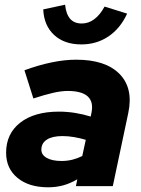

<svg xmlns="http://www.w3.org/2000/svg" viewBox="-20 -792 601 817"><path d="M185 5Q103 5 54.5 -35Q6 -75 6 -142Q6 -223 66 -270Q126 -317 231 -317Q265 -317 299.5 -311.5Q334 -306 366 -296L369 -311Q379 -358 353.5 -381.5Q328 -405 268 -405Q241 -405 206 -397Q171 -389 122 -373L84 -493Q144 -515 199.5 -526.5Q255 -538 304 -538Q429 -538 488.5 -477.5Q548 -417 526 -312L460 0H303L309 -29Q278 -11 248 -3Q218 5 185 5ZM156 -155Q156 -133 179 -120Q202 -107 242 -107Q266 -107 288 -112.5Q310 -118 330 -128L345 -197Q322 -204 296 -208.5Q270 -213 246 -213Q203 -213 179.5 -198Q156 -183 156 -155ZM328 -692Q357 -692 381.5 -710.5Q406 -729 425 -764L521 -734Q492 -671 441.5 -637Q391 -603 326 -603Q254 -603 210.5 -643Q167 -683 164 -752L257 -772Q261 -732 278.5 -712Q296 -692 328 -692Z"/></svg>

Font: Red Hat Display Black
Style: Italic
Weight: 900
Italic angle: -12°
Designer: Pentagram / MCKL
Foundry: Pentagram / MCKL
Version: Version 1.003; Red Hat Display Black Italic